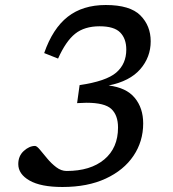

<svg xmlns="http://www.w3.org/2000/svg" viewBox="-20 -737 690 767"><path d="M246 -54Q341.5 -54 396.5 -100Q451.5 -146 451.5 -227.5Q451.5 -276.5 425 -301.5Q398.5 -326.5 325.5 -326.5L288 -325L298 -397Q404 -412.5 444.2 -447Q484.5 -481.5 484.5 -539Q484.5 -582.5 460.2 -607.2Q436 -632 378 -632Q317.5 -632 280.2 -602.2Q243 -572.5 212 -503L156.5 -525Q190.5 -623 250.5 -670Q310.5 -717 402.5 -717Q499.5 -717 540.8 -675.5Q582 -634 582 -572Q582 -508.5 540.2 -460.5Q498.5 -412.5 414 -395.5Q484.5 -387 518.2 -346.2Q552 -305.5 552 -244Q552 -172 513.2 -114.5Q474.5 -57 402.2 -23.5Q330 10 229.5 10Q143 10 98 -15.8Q53 -41.5 53 -81.5Q53 -114 75 -134Q97 -154 120 -154Q127 -154 139.5 -139Q152 -124 168.5 -104Q185 -84 204.8 -69Q224.5 -54 246 -54Z"/></svg>

Font: Newsreader Caption
Style: Italic
Weight: 400
Italic angle: -17°
Designer: Hugues Gentile
Foundry: Production Type
Version: Version 1.001